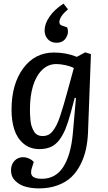

<svg xmlns="http://www.w3.org/2000/svg" viewBox="-20 -814 596 1064"><path d="M332 -793.9Q281.2 -761.2 254.2 -721.4Q227.1 -681.6 227.1 -645Q227.1 -617.2 244.6 -597.2Q262.2 -577.1 293 -577.1Q329.6 -577.1 346.4 -605Q363.3 -632.8 352.1 -662.1L324.2 -671.9Q309.1 -676.8 309.1 -690.9Q309.1 -722.7 356.9 -762.2ZM400.9 -271 394 -272 372.1 -189Q356.9 -133.8 342.3 -98.4Q327.6 -63 307.4 -36.9Q287.1 -10.7 260.7 0.7Q234.4 12.2 198.2 12.2Q146 12.2 110.4 -18.1Q74.7 -48.3 59.3 -96.2Q43.9 -144 43.9 -206.1Q43.9 -347.2 108.4 -435.1Q172.9 -522.9 278.8 -522.9Q347.7 -522.9 405.8 -499L452.1 -523.9L483.9 -514.2L467.8 -81.1Q465.8 -30.8 456.3 12.9Q446.8 56.6 426.3 97.4Q405.8 138.2 375.7 167Q345.7 195.8 299.6 212.9Q253.4 230 195.8 230Q156.2 230 122.8 220.9Q89.4 211.9 65.2 188.7Q41 165.5 41 130.9Q41 97.7 60.1 77.4Q79.1 57.1 107.9 57.1Q124 57.1 141.1 64.7Q158.2 72.3 167 84L158.2 111.8Q146 145 158.7 160.9Q171.4 176.8 211.9 176.8Q288.1 176.8 330.6 111.1Q373 45.4 383.8 -76.2ZM215.8 -60.1Q232.9 -60.1 246.8 -66.4Q260.7 -72.8 272.5 -87.9Q284.2 -103 293.7 -121.8Q303.2 -140.6 313.5 -171.4Q323.7 -202.1 333 -233.9Q342.3 -265.6 355 -312Q355 -313 355.2 -313.5Q355.5 -314 355.7 -314.7Q356 -315.4 356 -315.9L389.2 -437Q371.1 -446.8 343 -452.9Q314.9 -459 292 -459Q246.1 -459 212.6 -425.8Q179.2 -392.6 162.6 -336.7Q146 -280.8 146 -209Q146 -191.4 146.5 -178.7Q147 -166 148.9 -146.7Q150.9 -127.4 155.5 -113.8Q160.2 -100.1 167.5 -86.9Q174.8 -73.7 187.3 -66.9Q199.7 -60.1 215.8 -60.1Z"/></svg>

Font: Literata Book Medium
Style: Italic
Weight: 500
Italic angle: -3°
Designer: Latin by Veronika Burian and Jose Scaglione. Greek by Irene Vlachou. Cyrillic by Vera Evstafieva
Foundry: TypeTogether
Version: Version 1.003;PS 001.003;hotconv 1.0.88;makeotf.lib2.5.64775